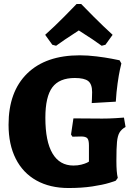

<svg xmlns="http://www.w3.org/2000/svg" viewBox="-20 -934 688 965"><path d="M23 -307Q23 -473 116.5 -564.5Q210 -656 381 -656Q421 -656 465.5 -650.5Q510 -645 541 -639Q572 -633 581 -631L590 -615Q588 -608 582.5 -582.5Q577 -557 571 -514.5Q565 -472 562 -423L441 -416Q441 -420 442 -434.5Q443 -449 443 -471Q443 -511 423.5 -526.5Q404 -542 356 -542Q278 -542 243 -495Q208 -448 208 -342Q208 -223 244 -162.5Q280 -102 349 -102Q371 -102 388.5 -106.5Q406 -111 415.5 -115.5Q425 -120 427 -122V-203Q427 -230 419 -239Q411 -248 388 -248L344 -247L337 -258L349 -339L494 -338Q526 -338 559.5 -340Q593 -342 603 -343L611 -296Q590 -284 580.5 -267.5Q571 -251 568 -220.5Q565 -190 565 -126Q565 -67 572 -40L562 -26Q562 -25 529.5 -15Q497 -5 444 3Q391 11 324 11Q231 11 163 -27Q95 -65 59 -136.5Q23 -208 23 -307ZM243 -709 207 -759Q254 -801 302.5 -850Q351 -899 365 -914H388Q402 -899 451 -850Q500 -801 546 -759L510 -709L491 -704Q455 -731 376 -781Q291 -726 262 -704Z"/></svg>

Font: Alegreya ExtraBold
Style: Regular
Weight: 800
Designer: Juan Pablo del Peral
Foundry: Huerta Tipografica
Version: Version 2.007; ttfautohint (v1.6)